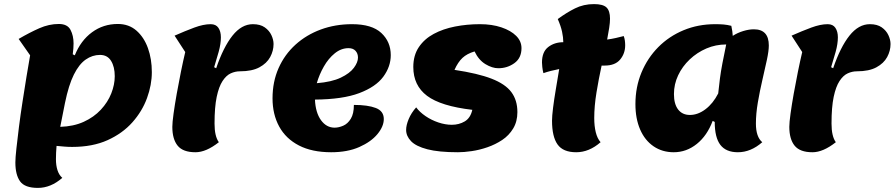

<svg xmlns="http://www.w3.org/2000/svg" viewBox="-20 -718 4366 937"><path d="M165 199Q101 199 78 167Q55 135 55 75Q55 53 60 7Q65 -39 72.5 -98.5Q80 -158 90 -222Q100 -286 109.5 -345Q119 -404 127 -448L71 -528Q124 -559 171.5 -580Q219 -601 267 -601Q309 -601 324 -572.5Q339 -544 339 -506Q339 -495 338 -481.5Q337 -468 335 -453L345 -448Q374 -520 429 -560.5Q484 -601 555 -601Q609 -601 646 -568.5Q683 -536 702 -483Q721 -430 721 -366Q721 -304 697.5 -239.5Q674 -175 626 -121Q578 -67 505 -34Q432 -1 332 -1Q313 -1 295 -2.5Q277 -4 256 -6Q253 28 253 59Q253 89 260.5 112.5Q268 136 284 150Q228 199 165 199ZM274 -99Q339 -101 388.5 -123.5Q438 -146 472 -182.5Q506 -219 523 -262Q540 -305 540 -346Q540 -392 522 -421Q504 -450 468 -450Q431 -450 398.5 -427.5Q366 -405 340.5 -354Q315 -303 297 -215Z M934 25Q873 25 847 -7Q821 -39 821 -99Q821 -120 827 -163.5Q833 -207 842.5 -260.5Q852 -314 863 -368Q874 -422 884 -464L832 -544Q884 -567 928.5 -583.5Q973 -600 1008 -600Q1034 -600 1046 -582Q1058 -564 1058 -536Q1058 -504 1047 -464.5Q1036 -425 1025 -390L1035 -385Q1070 -488 1114.5 -544Q1159 -600 1214 -600Q1250 -600 1272 -584.5Q1294 -569 1304.5 -546.5Q1315 -524 1315 -503Q1315 -470 1298.5 -439.5Q1282 -409 1246 -389.5Q1210 -370 1151 -370Q1128 -370 1106 -360Q1084 -350 1066 -322.5Q1048 -295 1037.5 -245Q1027 -195 1027 -115Q1027 -53 1048 -24Q986 25 934 25Z M1596 25Q1503 25 1439 -8Q1375 -41 1342.5 -100.5Q1310 -160 1310 -238Q1310 -319 1339.5 -385.5Q1369 -452 1422 -500Q1475 -548 1545.5 -574Q1616 -600 1698 -600Q1795 -600 1841 -557Q1887 -514 1887 -449Q1887 -393 1850.5 -343.5Q1814 -294 1733 -263.5Q1652 -233 1517 -232Q1520 -168 1546.5 -131.5Q1573 -95 1613 -95Q1633 -95 1655 -104.5Q1677 -114 1692 -138.5Q1707 -163 1707 -206Q1775 -206 1814 -191Q1853 -176 1853 -137Q1853 -101 1822 -63.5Q1791 -26 1733.5 -0.5Q1676 25 1596 25ZM1526 -312Q1599 -318 1643 -339Q1687 -360 1707 -387Q1727 -414 1727 -437Q1727 -457 1715 -470Q1703 -483 1681 -483Q1645 -483 1614 -458Q1583 -433 1560.5 -393.5Q1538 -354 1526 -312Z M2215 25Q2121 25 2065.5 10.5Q2010 -4 1986 -29Q1962 -54 1962 -84Q1962 -107 1974.5 -137Q1987 -167 2011 -194Q2028 -171 2056.5 -151.5Q2085 -132 2119 -120.5Q2153 -109 2185 -109Q2220 -109 2248 -125.5Q2276 -142 2285 -182Q2131 -200 2064 -250.5Q1997 -301 1997 -391Q1997 -448 2024 -488Q2051 -528 2096.5 -552.5Q2142 -577 2200.5 -588.5Q2259 -600 2322 -600Q2381 -600 2427 -584.5Q2473 -569 2499 -543Q2525 -517 2525 -483Q2525 -435 2490.5 -410Q2456 -385 2412 -385Q2382 -385 2349 -405Q2316 -425 2296 -467Q2259 -456 2237 -435.5Q2215 -415 2198 -377Q2312 -360 2379 -334Q2446 -308 2475.5 -268.5Q2505 -229 2505 -171Q2505 -125 2484.5 -91Q2464 -57 2431 -35Q2398 -13 2359 0.5Q2320 14 2282 19.5Q2244 25 2215 25Z M2792 25Q2728 25 2701 -13Q2674 -51 2674 -129Q2674 -151 2679 -191.5Q2684 -232 2692.5 -282Q2701 -332 2709 -381Q2688 -377 2668.5 -372Q2649 -367 2632 -361Q2628 -376 2626.5 -391Q2625 -406 2625 -413Q2625 -465 2655.5 -488.5Q2686 -512 2729 -512Q2729 -535 2723 -563Q2717 -591 2702 -625Q2744 -656 2786 -677Q2828 -698 2879 -698Q2923 -698 2940 -681.5Q2957 -665 2957 -627Q2957 -608 2953 -582Q2949 -556 2943 -525Q2965 -528 2985 -532.5Q3005 -537 3024 -542Q3028 -531 3029.5 -519.5Q3031 -508 3031 -497Q3031 -457 3006.5 -427.5Q2982 -398 2931 -398H2916Q2902 -334 2891 -267Q2880 -200 2880 -142Q2880 -103 2887.5 -72.5Q2895 -42 2911 -24Q2855 25 2792 25Z M3268 25Q3212 25 3169.5 -4Q3127 -33 3104 -86Q3081 -139 3081 -210Q3081 -293 3110.5 -364Q3140 -435 3192.5 -488Q3245 -541 3316 -570.5Q3387 -600 3470 -600Q3494 -600 3511.5 -598.5Q3529 -597 3549 -592Q3555 -564 3556 -543Q3579 -558 3607 -566.5Q3635 -575 3659 -575Q3732 -575 3732 -496Q3732 -470 3722.5 -425.5Q3713 -381 3700.5 -327.5Q3688 -274 3678.5 -218.5Q3669 -163 3669 -115Q3669 -50 3700 -24Q3644 25 3581 25Q3523 25 3495.5 -11Q3468 -47 3468 -123L3458 -128Q3431 -56 3380.5 -15.5Q3330 25 3268 25ZM3347 -157Q3386 -157 3423 -185Q3460 -213 3485 -262Q3489 -301 3493.5 -335.5Q3498 -370 3505.5 -409Q3513 -448 3524 -501Q3473 -501 3427.5 -481.5Q3382 -462 3346 -428Q3310 -394 3289.5 -350.5Q3269 -307 3269 -259Q3269 -210 3289.5 -183.5Q3310 -157 3347 -157Z M3945 25Q3884 25 3858 -7Q3832 -39 3832 -99Q3832 -120 3838 -163.5Q3844 -207 3853.5 -260.5Q3863 -314 3874 -368Q3885 -422 3895 -464L3843 -544Q3895 -567 3939.5 -583.5Q3984 -600 4019 -600Q4045 -600 4057 -582Q4069 -564 4069 -536Q4069 -504 4058 -464.5Q4047 -425 4036 -390L4046 -385Q4081 -488 4125.5 -544Q4170 -600 4225 -600Q4261 -600 4283 -584.5Q4305 -569 4315.5 -546.5Q4326 -524 4326 -503Q4326 -470 4309.5 -439.5Q4293 -409 4257 -389.5Q4221 -370 4162 -370Q4139 -370 4117 -360Q4095 -350 4077 -322.5Q4059 -295 4048.5 -245Q4038 -195 4038 -115Q4038 -53 4059 -24Q3997 25 3945 25Z"/></svg>

Font: Lemon
Style: Regular
Weight: 400
Designer: Eduardo Rodriguez Tunni
Foundry: Eduardo Rodriguez Tunni
Version: Version 1.003; ttfautohint (v1.8.4.7-5d5b);gftools[0.9.24]